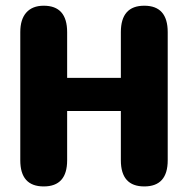

<svg xmlns="http://www.w3.org/2000/svg" viewBox="-20 -644 659 672"><path d="M403 -531.5Q403 -624 485 -624Q567 -624 567 -531.5V-83Q567 8.5 485 8.5Q403 8.5 403 -83V-255.5H215V-83Q215 8.5 133 8.5Q51 8.5 51 -83V-531.5Q51 -576.5 72.2 -600.2Q93.5 -624 133 -624Q215 -624 215 -531.5V-371.5H403Z"/></svg>

Font: Sono ExtraLight Monospace
Style: Bold
Weight: 700
Version: Version 2.112